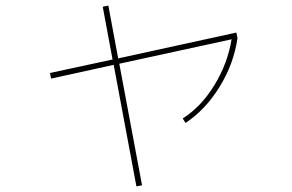

<svg xmlns="http://www.w3.org/2000/svg" viewBox="-20 -622 1040 684"><path d="M486 38 466 42 385 -391 162 -342 158 -362 381 -410 346 -598 366 -602 401 -414 822 -506 826 -486Q813 -395 762.5 -313Q712 -231 641 -184L631 -200Q697 -242 744 -319Q791 -396 805 -482L405 -395Z"/></svg>

Font: M PLUS 1p Thin
Style: Regular
Weight: 250
Version: Version 1.062